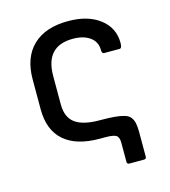

<svg xmlns="http://www.w3.org/2000/svg" viewBox="-97 -579 699 788"><g transform="rotate(-15 252.0 -185.0)"><path d="M356 129.9Q346.2 129.9 346.2 120.1V39.1Q346.2 15.1 334.7 7.6Q323.2 0 288.1 0H264.2Q166 0 114 -45.4Q62 -90.8 62 -179.2V-306.2Q62 -399.4 114.5 -449.7Q167 -500 264.2 -500Q348.1 -500 398.7 -460.9Q449.2 -421.9 449.2 -357.9Q449.2 -335 439 -335H373Q363.8 -335 363.8 -351.1Q363.8 -385.3 336.7 -405Q309.6 -424.8 264.2 -424.8Q147 -424.8 147 -297.9V-176.8Q147 -122.6 180.4 -97.9Q213.9 -73.2 284.2 -73.2Q323.2 -73.2 347.4 -71Q371.6 -68.8 388.7 -63.7Q405.8 -58.6 413.8 -47.9Q421.9 -37.1 425 -22.9Q428.2 -8.8 428.2 15.1V120.1Q428.2 129.9 418 129.9Z"/></g></svg>

Font: Sofia Sans
Style: Regular
Weight: 400
Designer: Botio Nikoltchev, Ani Petrova
Foundry: lettersoup
Version: Version 4.100